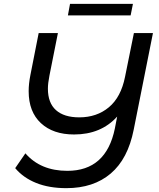

<svg xmlns="http://www.w3.org/2000/svg" viewBox="-20 -872 827 998"><path d="M775 -700 675 -198Q645 -46 555.5 30Q466 106 325 106Q235 106 168 79Q101 52 59 2L112 -75Q191 16 330 16Q532 16 577 -204L589 -266Q505 -173 365 -173Q256 -173 192.5 -232Q129 -291 129 -398Q129 -437 138 -482L181 -700H281L237 -479Q229 -439 229 -411Q229 -337 271 -299.5Q313 -262 392 -262Q483 -262 546 -314.5Q609 -367 630 -473L676 -700ZM344 -852H671L659 -792H333Z"/></svg>

Font: Montserrat Alternates Medium
Style: Italic
Weight: 500
Italic angle: -11.3°
Designer: Julieta Ulanovsky
Foundry: Julieta Ulanovsky
Version: Version 7.200